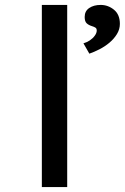

<svg xmlns="http://www.w3.org/2000/svg" viewBox="-20 -760 507 780"><path d="M150 0V-740H253V0ZM343 -542 319 -584Q333 -588 345 -596Q357 -604 365 -615Q373 -626 373 -636Q373 -644 368 -647.5Q363 -651 353 -654Q340 -658 332 -665.5Q324 -673 324 -691Q324 -715 342.5 -727.5Q361 -740 389 -740Q419 -740 443 -720.5Q467 -701 467 -663Q467 -641 455 -621.5Q443 -602 424.5 -586.5Q406 -571 384.5 -560Q363 -549 343 -542Z"/></svg>

Font: Lexend Giga
Style: Regular
Weight: 400
Designer: Bonnie Shaver-Troup, Thomas Jockin
Foundry: Lexend
Version: Version 1.007